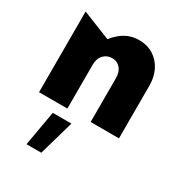

<svg xmlns="http://www.w3.org/2000/svg" viewBox="-197 -685 1040 1115"><g transform="rotate(30 323.0 -127.5)"><path d="M410 -553Q316 -553 248 -465L58 -541V0H248V-293Q248 -336 271 -360Q294 -384 328 -384Q361 -384 382.5 -360Q404 -336 404 -293V0H594V-354Q594 -411 571.5 -456Q549 -501 507.5 -527Q466 -553 410 -553ZM312 64H187L146 298H245Z"/></g></svg>

Font: Geom Black
Style: Bold
Weight: 900
Version: Version 1.102